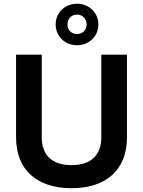

<svg xmlns="http://www.w3.org/2000/svg" viewBox="-20 -996 765 1027"><path d="M362.8 10.7C547.9 10.7 659.2 -87.9 659.2 -261.2V-703.6H522V-263.7C522 -170.9 472.2 -112.8 362.8 -112.8C252.9 -112.8 203.1 -170.9 203.1 -263.7V-703.6H65.9V-261.2C65.9 -87.9 177.2 10.7 362.3 10.7C362.3 10.7 362.3 10.7 362.8 10.7ZM277.8 -865.2C277.8 -800.3 329.6 -753.9 392.1 -753.9C454.1 -753.9 506.3 -800.3 506.3 -865.2C506.3 -930.2 454.1 -976.1 392.1 -976.1C329.6 -976.1 277.8 -930.2 277.8 -865.2ZM340.8 -865.2C340.8 -896.5 363.3 -918 392.1 -918C420.4 -918 443.4 -896.5 443.4 -865.2C443.4 -834 420.4 -814 392.1 -814C363.3 -814 340.8 -834 340.8 -865.2Z"/></svg>

Font: Faust Sans Bold
Style: Regular
Weight: 700
Designer: Andreas Faust
Version: Version 1.003;Glyphs 3.1.2 (3151)